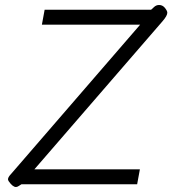

<svg xmlns="http://www.w3.org/2000/svg" viewBox="-20 -739 691 770"><path d="M44 11Q31 11 15 -12Q12 -17 12 -20Q12 -25 16 -31Q20 -37 24.5 -41.5Q29 -46 31 -49L542 -640H148L159 -700H586L597 -710Q606 -719 618 -719Q631 -719 640 -709Q651 -696 651 -688Q651 -676 632 -654L118 -60H541L530 0H66L55 7Q49 11 44 11Z"/></svg>

Font: Niramit Light
Style: Italic
Weight: 300
Italic angle: -10°
Designer: Katatrad Aksorn Co.,Ltd.
Foundry: Cadson Demak Co.,Ltd.
Version: Version 1.000; ttfautohint (v1.6)